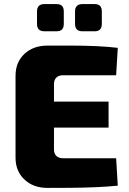

<svg xmlns="http://www.w3.org/2000/svg" viewBox="-20 -916 629 939"><path d="M212 -693Q269 -693 329.5 -693Q390 -693 448.5 -690.5Q507 -688 556 -682L548 -548H289Q267 -548 255.5 -536.5Q244 -525 244 -505V-185Q244 -165 255.5 -153.5Q267 -142 289 -142H548L556 -8Q507 -3 448.5 -0.5Q390 2 329.5 2.5Q269 3 212 3Q143 3 99.5 -38Q56 -79 56 -145V-545Q56 -612 99.5 -652.5Q143 -693 212 -693ZM74 -419H511V-292H74ZM443 -896Q478 -896 478 -860V-799Q478 -763 443 -763H383Q347 -763 347 -799V-860Q347 -896 383 -896ZM257 -896Q292 -896 292 -860V-799Q292 -763 257 -763H197Q161 -763 161 -799V-860Q161 -896 197 -896Z"/></svg>

Font: Exo 2 ExtraBold
Style: Regular
Weight: 800
Designer: Natanael Gama
Foundry: Natanael Gama
Version: Version 2.010